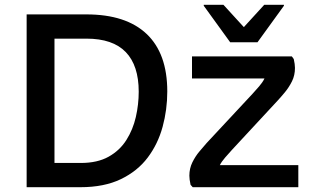

<svg xmlns="http://www.w3.org/2000/svg" viewBox="-20 -780 1302 800"><path d="M91 0V-720H340Q505 -720 591 -638.5Q677 -557 677 -399Q677 -323 657.5 -251.5Q638 -180 595.5 -123.5Q553 -67 483.5 -33.5Q414 0 315 0ZM340 -619H207V-101H317Q386 -101 432.5 -127Q479 -153 506.5 -196.5Q534 -240 546 -292.5Q558 -345 558 -398Q558 -507 504 -563Q450 -619 340 -619ZM783 0 774 -10Q769 -33 769 -48Q769 -78 781.5 -103.5Q794 -129 811 -149Q828 -169 841 -184L1032 -389Q1045 -403 1060 -420.5Q1075 -438 1082 -453H780V-545H1196L1204 -534Q1209 -512 1209 -497Q1209 -466 1196.5 -441Q1184 -416 1167 -395.5Q1150 -375 1137 -361L946 -155Q933 -141 918 -123.5Q903 -106 896 -92H1223V0ZM939 -604 829 -756V-760H911L996 -667L1081 -760H1163V-756L1053 -604Z"/></svg>

Font: Kufam Medium
Style: Regular
Weight: 500
Designer: Wael Morcos, Artur Schmal
Foundry: Original Type
Version: Version 1.300; ttfautohint (v1.8.3)